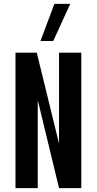

<svg xmlns="http://www.w3.org/2000/svg" viewBox="-20 -972 500 992"><path d="M285 -700H400V0H285L175 -455V0H60V-700H170L285 -230ZM189 -760 261 -952H343L255 -760Z"/></svg>

Font: Gully ECD Medium
Style: Regular
Weight: 500
Width: 2
Designer: jaikishan Patel
Foundry: MagicType
Version: Version 1.000;Glyphs 3.2 (3242)